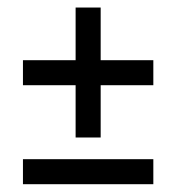

<svg xmlns="http://www.w3.org/2000/svg" viewBox="-20 -506 460 502"><path d="M380.9 -348.6V-283.2H243.2V-146.5H177.7V-283.2H40V-348.6H177.7V-486.3H243.2V-348.6ZM40 -89.8H380.9V-24.4H40Z"/></svg>

Font: Dinish Condensed
Style: Regular
Weight: 400
Width: 3
Designer: Bert Driehuis
Foundry: Playbeing
Version: Version 3.006; git-39231f3c-release